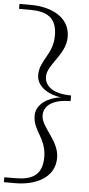

<svg xmlns="http://www.w3.org/2000/svg" viewBox="-63 -788 485 1045"><g transform="rotate(5 179.0 -266.0)"><path d="M323 -250V-281C229 -281 178 -317 178 -372C178 -438 277 -500 277 -596C277 -710 165 -753 63 -753H0V-726H59C148 -726 207 -700 207 -598C207 -493 134 -459 135 -375C136 -312 203 -274 268 -266C203 -258 136 -220 135 -156C134 -72 207 -39 207 66C207 167 148 194 59 194H0V221H63C165 221 277 178 277 64C277 -32 178 -94 178 -160C178 -215 229 -250 323 -250Z"/></g></svg>

Font: Sprat Medium
Style: Regular
Weight: 500
Designer: Ethan Nakache
Foundry: Collletttivo
Version: Version 2.000;Glyphs 3.2 (3217)